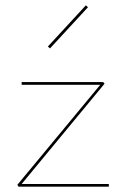

<svg xmlns="http://www.w3.org/2000/svg" viewBox="-20 -698 462 718"><path d="M167 -517 159 -524 301 -678 309 -671ZM387 -10V0H49L45 -7L355 -381H61V-391H366L371 -385L61 -10Z"/></svg>

Font: Ysabeau Infant Hairline
Style: Regular
Weight: 100
Designer: Christian Thalmann (Catharsis Fonts)
Version: Version 0.003